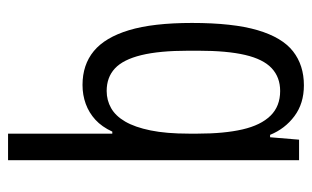

<svg xmlns="http://www.w3.org/2000/svg" viewBox="-169 -594 775 477"><g transform="rotate(-90 218.5 -355.5)"><path d="M245 12Q200 12 168.5 -11.5Q137 -35 122 -72H116L110 0H59V-723H125V-464H130Q142 -490 159.5 -506Q177 -522 199 -530Q221 -538 246 -538Q296 -538 330 -510Q364 -482 382 -422.5Q400 -363 400 -266Q400 -164 382 -103Q364 -42 329.5 -15Q295 12 245 12ZM231 -47Q265 -47 287.5 -68Q310 -89 320.5 -134Q331 -179 331 -250V-275Q331 -347 320 -392Q309 -437 287 -457.5Q265 -478 231 -478Q208 -478 188.5 -467Q169 -456 155 -432Q141 -408 133 -369Q125 -330 125 -274V-252Q125 -186 135.5 -140.5Q146 -95 169.5 -71Q193 -47 231 -47Z"/></g></svg>

Font: Archivo Condensed Light
Style: Regular
Weight: 300
Width: 3
Designer: Hector Gatti
Foundry: Omnibus-Type
Version: Version 2.001